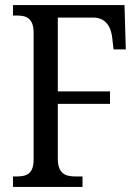

<svg xmlns="http://www.w3.org/2000/svg" viewBox="-20 -734 549 754"><path d="M31 0H304V-41H278C236 -41 207 -52 207 -112V-326H412V-375H207V-665H346C397 -665 417 -626 421 -583L426 -540H474L469 -714H31V-673H47C84 -673 112 -662 112 -605V-108C112 -51 85 -41 44 -41H31Z"/></svg>

Font: Noto Serif Sinhala Condensed
Style: Regular
Weight: 400
Width: 3
Designer: Jelle Bosma - Monotype Design Team
Foundry: Monotype Imaging Inc.
Version: Version 2.007